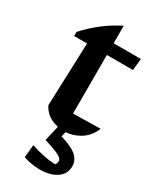

<svg xmlns="http://www.w3.org/2000/svg" viewBox="-207 -645 771 939"><g transform="rotate(30 178.5 -175.5)"><path d="M197 -583V-484H351L344 -418H197V-87L351 -90Q332 -41 290 -15.5Q248 10 201 10Q161 10 126 -7.5Q91 -25 72 -62L85 -418H12V-441Q49 -483 96 -519.5Q143 -556 197 -583ZM170 -15H217L204 38Q267 56 295 80Q323 104 323 139Q323 179 292 203Q261 227 210 231Q159 235 99 216L106 144Q142 156 175 163Q208 170 243 172Q253 164 253 150Q253 141 244.5 133Q236 125 213 115.5Q190 106 145 92Z"/></g></svg>

Font: Piazzolla SemiBold
Style: Regular
Weight: 600
Designer: Juan Pablo del Peral
Foundry: Huerta Tipografica
Version: Version 1.330